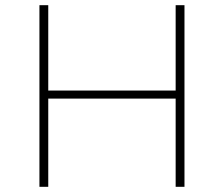

<svg xmlns="http://www.w3.org/2000/svg" viewBox="-20 -720 863 740"><path d="M691 -700V0H657V-340H166V0H132V-700H166V-371H657V-700Z"/></svg>

Font: Montserrat Alternates ExLight
Style: Regular
Weight: 275
Designer: Julieta Ulanovsky
Foundry: Julieta Ulanovsky
Version: Version 7.200